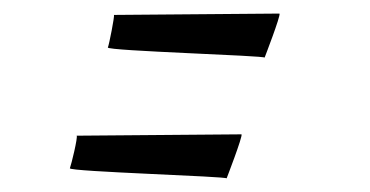

<svg xmlns="http://www.w3.org/2000/svg" viewBox="-20 -402 545 283"><path d="M93 -202C95 -200 85 -159 83 -154C81 -149 318 -142 314 -139C314 -139 338 -201 336 -204ZM148 -380C149 -378 141 -337 139 -332C137 -327 374 -320 370 -317C370 -317 394 -379 392 -382Z"/></svg>

Font: Zinc
Style: Obl
Weight: 400
Version: Version 1